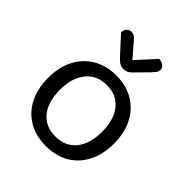

<svg xmlns="http://www.w3.org/2000/svg" viewBox="-192 -802 938 938"><g transform="rotate(45 276.5 -333.5)"><path d="M504 -231Q504 -157 476 -102Q448 -47 397 -17Q346 13 277 13Q208 13 156.5 -17Q105 -47 77 -102Q49 -157 49 -231Q49 -306 77.5 -360.5Q106 -415 157.5 -445Q209 -475 277 -475Q345 -475 396 -445Q447 -415 475.5 -360.5Q504 -306 504 -231ZM277 -409Q210 -409 170.5 -361.5Q131 -314 131 -231Q131 -147 169.5 -100Q208 -53 277 -53Q345 -53 383.5 -100.5Q422 -148 422 -231Q422 -314 383.5 -361.5Q345 -409 277 -409ZM218 -654 279 -583 367 -680Q387 -679 398.5 -669.5Q410 -660 410 -646Q410 -635 403 -626Q396 -617 385 -605L322 -541Q312 -531 302 -526Q292 -521 278 -521Q269 -521 260.5 -524Q252 -527 244.5 -533Q237 -539 229 -547L144 -640Q144 -650 148 -658.5Q152 -667 159.5 -672.5Q167 -678 177 -678Q190 -678 198.5 -672.5Q207 -667 218 -654Z"/></g></svg>

Font: Baloo Bhaijaan 2
Style: Regular
Weight: 400
Designer: Sanskriti Dholi, Noopur Datye and Ek Type
Foundry: Ek Type
Version: Version 1.701